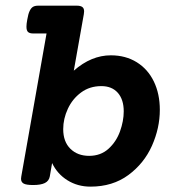

<svg xmlns="http://www.w3.org/2000/svg" viewBox="-20 -661 640 691"><path d="M282.7 -620.1Q282.7 -617.7 281.7 -609.9L245.6 -406.7Q308.6 -461.9 378.9 -461.9Q432.1 -461.9 472.2 -437Q512.2 -412.1 533.7 -367.7Q555.2 -323.2 555.2 -265.6Q555.2 -200.2 526.9 -136.5Q498.5 -72.8 441.9 -31Q385.3 10.7 305.7 10.7Q259.3 10.7 222.7 -12.2Q186 -35.2 167.5 -74.2L159.2 -25.9Q156.2 -9.8 141.6 -2.4Q127 4.9 99.1 4.9Q75.2 4.9 65.4 -0.2Q55.7 -5.4 55.7 -17.6Q55.7 -20 56.6 -25.9L147.5 -540.5H100.1Q86.9 -540.5 81.1 -545.7Q75.2 -550.8 75.2 -564.9Q75.2 -575.2 78.1 -590.3Q81.5 -610.8 86.7 -621.6Q91.8 -632.3 98.9 -636.5Q106 -640.6 117.7 -640.6H256.3Q270 -640.6 276.4 -635.7Q282.7 -630.9 282.7 -620.1ZM207.5 -196.3Q207.5 -150.9 233.4 -125.5Q259.3 -100.1 300.8 -100.1Q342.3 -100.1 370.4 -125.5Q398.4 -150.9 411.9 -188.2Q425.3 -225.6 425.3 -260.3Q425.3 -302.7 404.1 -326.9Q382.8 -351.1 344.7 -351.1Q302.7 -351.1 271.7 -328.1Q240.7 -305.2 224.1 -269.3Q207.5 -233.4 207.5 -196.3Z"/></svg>

Font: Courier Prime
Style: Bold Italic
Weight: 700
Italic angle: -10°
Designer: Alan Dague-Greene
Foundry: Quote-Unquote Apps
Version: Version 3.018